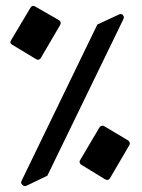

<svg xmlns="http://www.w3.org/2000/svg" viewBox="-20 -568 480 649"><path d="M21 -417Q11 -423 18 -433L83 -542Q89 -552 99 -546L179 -500Q189 -494 183 -483L118 -372Q116 -368 111.5 -366.5Q107 -365 102 -368ZM69 60Q62 63 55.5 57Q49 51 53 43L309 -485L382 -519Q390 -523 395.5 -517Q401 -511 397 -503L140 26ZM255 -11Q251 -13 249.5 -18Q248 -23 251 -27L316 -137Q318 -141 323.5 -142.5Q329 -144 333 -141L412 -94Q416 -92 418 -87Q420 -82 417 -77L352 34Q346 44 335 38Z"/></svg>

Font: Aref Ruqaa Ink
Style: Bold
Weight: 700
Designer: Abdullah Aref
Version: Version 1.005